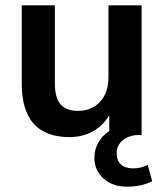

<svg xmlns="http://www.w3.org/2000/svg" viewBox="-20 -509 619 724"><path d="M554 174Q514 195 459 195Q405 195 370.5 164.5Q336 134 336 86Q336 55 350.5 29Q365 3 392 -15V-75Q369 -35 330 -13.5Q291 8 242 8Q62 8 62 -194V-489H187V-193Q187 -141 208 -116Q229 -91 274 -91Q326 -91 357.5 -125.5Q389 -160 389 -217V-489H514V0H506Q468 0 444 19Q420 38 420 69Q420 97 436.5 111.5Q453 126 482 126Q510 126 537 113Z"/></svg>

Font: wassup Sans
Style: Bold
Weight: 700
Version: Version 2.001